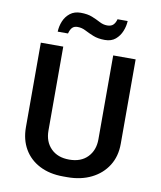

<svg xmlns="http://www.w3.org/2000/svg" viewBox="-96 -960 874 1045"><g transform="rotate(10 341.5 -437.0)"><path d="M325 10Q250 10 194.5 -18.5Q139 -47 109 -98.5Q79 -150 79 -219V-686H203V-222Q203 -161 240 -123.5Q277 -86 341 -86Q406 -86 442.5 -124Q479 -162 479 -222V-686H603V-219Q603 -150 570.5 -98.5Q538 -47 480.5 -18.5Q423 10 348 10ZM159 -761Q160 -791 171.5 -819Q183 -847 206.5 -865.5Q230 -884 265 -884Q303 -884 329 -873.5Q355 -863 375.5 -852Q396 -841 418 -841Q440 -841 451.5 -852.5Q463 -864 468 -884H524Q523 -856 511.5 -827.5Q500 -799 477.5 -780Q455 -761 419 -761Q381 -761 354 -772Q327 -783 306 -794Q285 -805 262 -805Q243 -805 232.5 -794.5Q222 -784 216 -761Z"/></g></svg>

Font: Chivo Medium
Style: Regular
Weight: 500
Designer: Hector Gatti
Foundry: Omnibus-Type
Version: Version 2.002